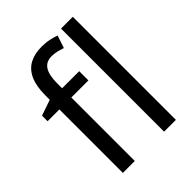

<svg xmlns="http://www.w3.org/2000/svg" viewBox="-215 -883 1001 1001"><g transform="rotate(-45 285.5 -382.5)"><path d="M315 -468H189V0H101V-468H14V-509L101 -539V-570Q101 -639 120.5 -682Q140 -725 177 -745Q214 -765 266 -765Q297 -765 322.5 -759.5Q348 -754 367 -747L344 -678Q328 -683 308.5 -688Q289 -693 268 -693Q228 -693 208.5 -663.5Q189 -634 189 -571V-536H315ZM492 0H405V-760H492Z"/></g></svg>

Font: Noto Sans Display
Style: Regular
Weight: 400
Designer: Monotype Design Team
Foundry: Monotype Imaging Inc.
Version: Version 2.003